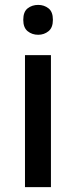

<svg xmlns="http://www.w3.org/2000/svg" viewBox="-20 -764 310 784"><path d="M136 -744Q160 -744 178 -730Q196 -716 196 -683Q196 -651 178 -636.5Q160 -622 136 -622Q111 -622 93 -636.5Q75 -651 75 -683Q75 -716 93 -730Q111 -744 136 -744ZM188 -539V0H82V-539Z"/></svg>

Font: Noto Sans Khmer UI Medium
Style: Regular
Weight: 500
Designer: Danh Hong and the Monotype Design Team
Foundry: Monotype Imaging Inc.
Version: Version 2.002; ttfautohint (v1.8.4.7-5d5b)